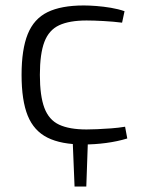

<svg xmlns="http://www.w3.org/2000/svg" viewBox="-20 -517 525 703"><path d="M302 -5 296 166H253L246 -5ZM287 -497Q307 -497 333 -495Q359 -493 386 -488.5Q413 -484 436 -476L427 -434Q396 -438 359 -440Q322 -442 297 -442Q234 -442 196.5 -424.5Q159 -407 142.5 -363.5Q126 -320 126 -243Q126 -166 142.5 -122Q159 -78 196.5 -60.5Q234 -43 297 -43Q312 -43 336 -44Q360 -45 387 -47Q414 -49 438 -53L446 -10Q410 1 368.5 6.5Q327 12 286 12Q204 12 154 -13Q104 -38 81.5 -93.5Q59 -149 59 -243Q59 -336 81.5 -392Q104 -448 154 -472.5Q204 -497 287 -497Z"/></svg>

Font: Exo 2 Light
Style: Regular
Weight: 300
Designer: Natanael Gama
Foundry: Natanael Gama
Version: Version 2.010